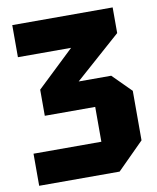

<svg xmlns="http://www.w3.org/2000/svg" viewBox="-80 -763 676 825"><g transform="rotate(-10 258.0 -350.0)"><path d="M375 0H24V-140H320V-292H100V-406L262 -560H30V-700H468V-588L269 -412H411L491 -332V-116Z"/></g></svg>

Font: Tektur SemiCondensed
Style: Bold
Weight: 700
Width: 4
Designer: Adam Jagosz
Foundry: Adam Jagosz
Version: Version 1.005;gftools[0.9.30]